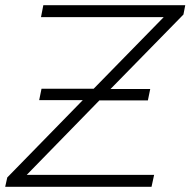

<svg xmlns="http://www.w3.org/2000/svg" viewBox="-21 -720 734 740"><path d="M686 -664 405 -377H558L549 -333H362L82 -46H573L563 0H-1L7 -36L298 -334H130L139 -378H340L610 -654H137L146 -700H693Z"/></svg>

Font: Montserrat Alternates Light
Style: Italic
Weight: 300
Italic angle: -11.3°
Designer: Julieta Ulanovsky
Foundry: Julieta Ulanovsky
Version: Version 7.200